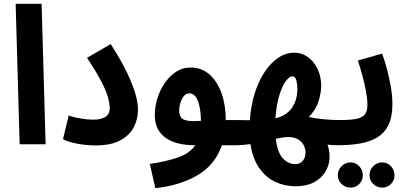

<svg xmlns="http://www.w3.org/2000/svg" viewBox="-20 -756 2132 1006"><path d="M83 0 62 -736H198L219 0Z M310 -27 340 -151Q371 -140 405.5 -134.5Q440 -129 469 -129Q508 -129 531.5 -143Q555 -157 555 -191Q555 -212 546.5 -244Q538 -276 512.5 -326Q487 -376 436 -453L560 -525Q629 -419 666 -330Q703 -241 703 -181Q703 -132 681 -89.5Q659 -47 610 -20.5Q561 6 481 6Q454 6 422 2.5Q390 -1 360 -8.5Q330 -16 310 -27Z M794 230 765 103Q851 90 911.5 69.5Q972 49 1003 5Q900 5 845.5 -35.5Q791 -76 791 -153Q791 -196 804.5 -240Q818 -284 843.5 -321Q869 -358 903.5 -380.5Q938 -403 980 -402Q1037 -402 1078 -365.5Q1119 -329 1141 -266.5Q1163 -204 1163 -127H1228Q1260 -127 1276.5 -108.5Q1293 -90 1293 -63Q1293 -31 1274.5 -13Q1256 5 1219 5H1143Q1107 108 1015 162Q923 216 794 230ZM919 -176Q919 -157 926.5 -143.5Q934 -130 958.5 -124.5Q983 -119 1033 -123Q1032 -189 1016.5 -228Q1001 -267 972 -267Q955 -267 943.5 -253Q932 -239 925.5 -218Q919 -197 919 -176Z M1219 5 1228 -127Q1240 -127 1256 -126.5Q1272 -126 1289 -126Q1297 -231 1330.5 -310.5Q1364 -390 1414.5 -435Q1465 -480 1522 -480Q1562 -480 1594 -456.5Q1626 -433 1644.5 -393.5Q1663 -354 1663 -306Q1663 -271 1649 -225.5Q1635 -180 1598 -143Q1636 -135 1678 -131Q1720 -127 1761 -127Q1793 -127 1809 -108Q1825 -89 1825 -63Q1825 -32 1805.5 -13.5Q1786 5 1751 5Q1727 5 1696 2Q1709 38 1706.5 75.5Q1704 113 1683.5 146Q1663 179 1624.5 199.5Q1586 220 1529 220Q1471 220 1421.5 196.5Q1372 173 1338 124Q1304 75 1292 -1Q1249 5 1219 5ZM1513 -356Q1496 -356 1476.5 -329.5Q1457 -303 1442.5 -253.5Q1428 -204 1423 -136Q1479 -149 1508.5 -189.5Q1538 -230 1538 -291Q1538 -315 1532.5 -335.5Q1527 -356 1513 -356ZM1527 104Q1552 104 1566.5 86.5Q1581 69 1581 42Q1581 27 1573 8.5Q1565 -10 1545 -24Q1525 -38 1488 -38Q1477 -38 1461 -35.5Q1445 -33 1425 -29Q1434 44 1462.5 74Q1491 104 1527 104Z M1983 227Q1955 227 1935.5 208Q1916 189 1916 162Q1916 135 1935.5 115Q1955 95 1983 95Q2010 95 2028.5 115Q2047 135 2047 162Q2047 189 2028.5 208Q2010 227 1983 227ZM1817 227Q1789 227 1769.5 208Q1750 189 1750 162Q1750 135 1769.5 115Q1789 95 1817 95Q1844 95 1862.5 115Q1881 135 1881 162Q1881 189 1862.5 208Q1844 227 1817 227Z M1750 5 1760 -127Q1817 -127 1848.5 -133.5Q1880 -140 1892.5 -157.5Q1905 -175 1905 -207Q1905 -238 1897.5 -278.5Q1890 -319 1878.5 -361Q1867 -403 1855 -439L1982 -475Q1995 -441 2007 -396Q2019 -351 2027.5 -302.5Q2036 -254 2036 -210Q2036 -142 2014.5 -99.5Q1993 -57 1954 -34.5Q1915 -12 1863 -3.5Q1811 5 1750 5Z"/></svg>

Font: Noto Sans Arabic Cond
Style: Bold
Weight: 700
Width: 3
Designer: Monotype Design Team, Nadine Chahine, Nizar Qandah and Khaled Hosny
Foundry: Monotype Imaging Inc.
Version: Version 2.012; ttfautohint (v1.8.4.7-5d5b)